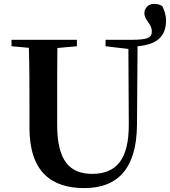

<svg xmlns="http://www.w3.org/2000/svg" viewBox="-20 -945 871 984"><path d="M521 -708 638 -694 640 -312C642 -128 576 -54 453 -54C337 -54 273 -121 273 -305V-401C273 -501 273 -600 274 -699L374 -708V-741H39V-708L128 -700C131 -600 131 -500 131 -401V-290C131 -63 245 19 412 19C585 19 680 -83 682 -304L685 -708C777 -716 831 -752 831 -841C831 -867 822 -894 812 -913C800 -922 786 -925 768 -925C739 -925 720 -902 720 -878C720 -840 758 -825 758 -784C758 -751 737 -741 652 -741H521Z"/></svg>

Font: GenRyuMin2 TW B
Style: Regular
Weight: 700
Version: Version 2.100;PS 2.1;hotconv 16.6.51;makeotf.lib2.5.65220 DE